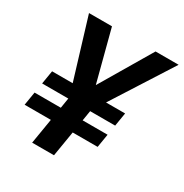

<svg xmlns="http://www.w3.org/2000/svg" viewBox="-168 -860 951 993"><g transform="rotate(30 307.5 -364.0)"><path d="M217.3 -727.5 296.9 -422.4 477.5 -727.5H615.2L387.7 -371.1H501.5L488.3 -291H338.9L329.1 -230.5H478L464.8 -150.4H315.9L291 0H160.6L185.5 -150.4H28.8L42 -230.5H198.7L208.5 -291H52.2L65.4 -371.1H188.5L80.1 -727.5Z"/></g></svg>

Font: Inter Display Semi Bold
Style: Italic
Weight: 600
Italic angle: -9.39999°
Designer: Rasmus Andersson
Foundry: rsms
Version: Version 4.000;git-4fc901f